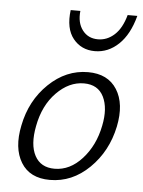

<svg xmlns="http://www.w3.org/2000/svg" viewBox="-49 -688 547 732"><g transform="rotate(5 224.5 -322.0)"><path d="M297 -500Q245 -500 214 -538.5Q183 -577 192 -648H229Q224 -603 245.5 -574.5Q267 -546 305 -546Q340 -546 368 -571.5Q396 -597 410 -648H447Q428 -576 388 -538Q348 -500 297 -500ZM169 4Q92 4 58.5 -51Q25 -106 43 -193Q62 -290 128.5 -354Q195 -418 279 -418Q355 -418 389.5 -363.5Q424 -309 406 -221Q386 -125 320 -60.5Q254 4 169 4ZM183 -40Q242 -40 288.5 -91.5Q335 -143 350 -219Q364 -287 342.5 -330.5Q321 -374 267 -374Q210 -374 162 -325Q114 -276 99 -196Q85 -124 107.5 -82Q130 -40 183 -40Z"/></g></svg>

Font: EauTest Semilight
Style: Italic
Weight: 300
Italic angle: -12°
Designer: Christian Thalmann (Catharsis Fonts)
Version: Version 0.001;PS 000.001;hotconv 1.0.88;makeotf.lib2.5.64775